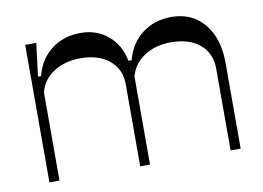

<svg xmlns="http://www.w3.org/2000/svg" viewBox="-63 -621 980 715"><g transform="rotate(-10 427.5 -264.0)"><path d="M69.8 0V-520H111.8L96.2 -395H107.9Q123.5 -457 169.4 -492.4Q215.3 -527.8 280.8 -527.8Q340.8 -527.8 383.8 -491.7Q426.8 -455.6 438 -395H450.2Q466.8 -457 512.9 -492.4Q559.1 -527.8 623 -527.8Q701.2 -527.8 747.1 -472.7Q793 -417.5 793 -324.2V0H754.9V-310.1Q754.9 -367.2 714.8 -401.1Q674.8 -435.1 606 -435.1Q546.4 -435.1 504.4 -407.5Q462.4 -379.9 450.2 -333V0H413.1V-310.1Q413.1 -367.2 372.6 -401.1Q332 -435.1 263.2 -435.1Q203.1 -435.1 161.1 -407.2Q119.1 -379.4 107.9 -333V0Z"/></g></svg>

Font: Ribes
Style: Regular
Weight: 400
Designer: Luigi Gorlero
Foundry: Collletttivo
Version: Version 2.100;Glyphs 3.2 (3217)